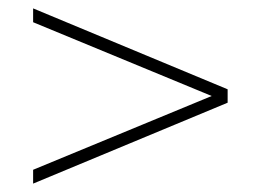

<svg xmlns="http://www.w3.org/2000/svg" viewBox="-20 -545 622 458"><path d="M523 -300 59 -107V-140L485 -316L59 -492V-525L523 -332Z"/></svg>

Font: Aboreto
Style: Regular
Weight: 400
Designer: Dominik Jáger
Foundry: Dominik Jáger
Version: Version 1.001; ttfautohint (v1.8.4.7-5d5b)